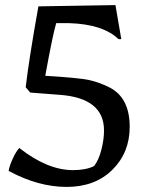

<svg xmlns="http://www.w3.org/2000/svg" viewBox="-20 -723 578 755"><path d="M446 -569Q385 -628 251 -632H201Q187 -585 158 -425Q289 -417 329 -408.5Q369 -400 409 -380Q490 -340 490 -224Q490 -123 422 -55.5Q354 12 242 12Q130 12 14 -51Q17 -71 30.5 -100Q44 -129 56 -141Q167 -54 267 -54Q318 -54 350 -70Q368 -93 378.5 -133.5Q389 -174 389 -210Q389 -337 216 -350L99 -359L81 -380Q94 -491 131 -698L434 -703L457 -569Z"/></svg>

Font: Asul
Style: Regular
Weight: 400
Version: Version 1.001